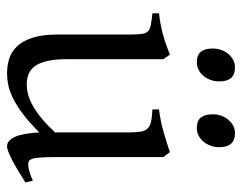

<svg xmlns="http://www.w3.org/2000/svg" viewBox="-94 -608 717 570"><g transform="rotate(90 265.0 -323.5)"><path d="M522 -40Q503.9 -28.3 487.3 -18.3Q470.7 -8.3 456.5 -1Q442.4 6.3 431.6 10.5Q420.9 14.6 415 14.6Q397.9 14.6 387.2 -8.1Q376.5 -30.8 373.5 -81.1Q343.3 -50.8 318.1 -32Q293 -13.2 271.7 -2.9Q250.5 7.3 232.7 11Q214.8 14.6 199.2 14.6Q176.3 14.6 155.3 8.3Q134.3 2 118.2 -14.9Q102.1 -31.7 92.5 -61Q83 -90.3 83 -136.2V-347.2Q83 -370.6 81.5 -383.5Q80.1 -396.5 74 -403.1Q67.9 -409.7 55.2 -412.1Q42.5 -414.6 20 -417V-436.5Q37.6 -438.5 53 -441.4Q68.4 -444.3 82.8 -448.2Q97.2 -452.1 111.8 -457.3Q126.5 -462.4 142.6 -468.8L156.2 -449.7V-163.1Q156.2 -128.9 161.4 -106Q166.5 -83 176 -69.3Q185.5 -55.7 199.5 -49.8Q213.4 -43.9 231 -43.9Q246.6 -43.9 262.9 -48.6Q279.3 -53.2 296.6 -63.2Q314 -73.2 333 -89.1Q352.1 -105 373.5 -127.9V-347.2Q373.5 -369.1 371.3 -382.3Q369.1 -395.5 361.8 -402.8Q354.5 -410.2 341.1 -413.1Q327.6 -416 305.2 -417V-436.5Q340.3 -440.9 372.6 -450.2Q404.8 -459.5 432.1 -468.8L446.8 -449.7V-124Q446.8 -93.8 449 -74.7Q451.2 -55.7 458 -50.8Q463.9 -46.9 478 -49.1Q492.2 -51.3 517.1 -62ZM417.5 -615.7Q417.5 -602.1 413.1 -589.8Q408.7 -577.6 401.1 -568.6Q393.6 -559.6 383.3 -554.2Q373 -548.8 360.8 -548.8Q338.9 -548.8 329.3 -561Q319.8 -573.2 319.8 -595.7Q319.8 -609.4 324.2 -621.6Q328.6 -633.8 336.4 -642.8Q344.2 -651.9 354.2 -657Q364.3 -662.1 376 -662.1Q417.5 -662.1 417.5 -615.7ZM222.2 -615.7Q222.2 -602.1 217.8 -589.8Q213.4 -577.6 205.8 -568.6Q198.2 -559.6 188 -554.2Q177.7 -548.8 165.5 -548.8Q143.6 -548.8 134 -561Q124.5 -573.2 124.5 -595.7Q124.5 -609.4 128.9 -621.6Q133.3 -633.8 141.1 -642.8Q148.9 -651.9 158.9 -657Q168.9 -662.1 180.7 -662.1Q222.2 -662.1 222.2 -615.7Z"/></g></svg>

Font: Akkhara
Style: Regular
Weight: 400
Designer: J. Victor Gaultney
Version: Version 1.00 June 13, 2006, initial release